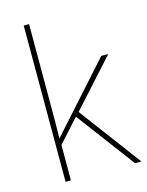

<svg xmlns="http://www.w3.org/2000/svg" viewBox="-115 -831 689 902"><g transform="rotate(-15 229.5 -380.0)"><path d="M116 -385V-760H90V0H116V-172L216 -283L428 0H459L234 -301L439 -528H405L172 -268C150 -244 137 -229 115 -204C116 -267 116 -321 116 -385Z"/></g></svg>

Font: Noto Kufi Arabic Thin
Style: Regular
Weight: 100
Designer: Monotype Design Team, David Williams, Khaled Hosny
Foundry: Google LLC
Version: Version 2.109